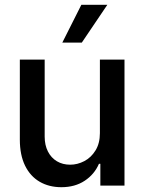

<svg xmlns="http://www.w3.org/2000/svg" viewBox="-20 -781 607 808"><path d="M400.4 -530.3H503.9V0H402.3V-91.8H396.5Q377.4 -47.4 336.4 -20.3Q295.4 6.8 238.3 6.8Q186.5 6.8 147 -16.1Q107.4 -39.1 85.4 -84Q63.5 -128.9 63.5 -193.4V-530.3H168V-206.1Q168 -170.4 181.6 -143.6Q195.3 -116.7 219.5 -102.3Q243.7 -87.9 275.4 -87.9Q305.7 -87.9 334.5 -102.8Q363.3 -117.7 381.8 -147.7Q400.4 -177.7 400.4 -220.7ZM322.3 -760.7H431.6L324.2 -601.6H242.2Z"/></svg>

Font: WEMIX Pretendard Medium
Style: Regular
Weight: 500
Designer: Base glyphs from Inter by Rasmus Andersson; Hangeul glyphs from Noto Sans CJK(Source Han Sans) by Jang Soo-young and Kan
Foundry: Kil Hyung-jin
Version: Version 1.000